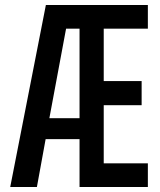

<svg xmlns="http://www.w3.org/2000/svg" viewBox="-20 -750 640 770"><path d="M21 0 164 -730H573V-635H396V-425H548V-328H396V-95H573V0H299V-192H163L128 0ZM178 -276H299V-635H245Z"/></svg>

Font: Tiny SemiBold
Style: Regular
Weight: 600
Designer: Philipp Nurullin, Konstantin Bulenkov
Foundry: JetBrains
Version: Version 2.251; ttfautohint (v1.8.4.7-5d5b)